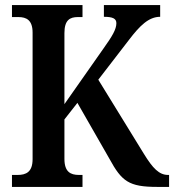

<svg xmlns="http://www.w3.org/2000/svg" viewBox="-20 -734 684 754"><path d="M27 0H304V-47H290C257 -47 233 -59 233 -110V-265L284 -330L410 -110C458 -22 486 0 597 0H644V-47H640C605 -47 580 -73 545 -130L366 -421L487 -578C529 -633 564 -668 609 -668V-714H388V-668C423 -668 437 -661 437 -643C437 -619 421 -592 386 -543L233 -325V-604C233 -655 254 -667 286 -667H304V-714H27V-667H52C84 -667 108 -655 108 -606V-109C108 -58 82 -47 49 -47H27Z"/></svg>

Font: Noto Serif Myanmar Condensed SemiBold
Style: Regular
Weight: 600
Width: 3
Designer: Ben Mitchell and the Monotype Design Team
Foundry: Monotype Imaging Inc.
Version: Version 2.106